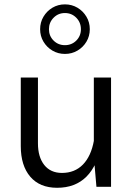

<svg xmlns="http://www.w3.org/2000/svg" viewBox="-20 -864 621 888"><path d="M493.6 -505.4H414V-139L426 0H493.6ZM76.1 -188.3Q76.1 -98.2 119.9 -46.8Q163.8 4.5 244.1 4.5Q328.2 4.5 379.9 -47.1Q431.6 -98.8 450 -200.9L414.3 -213.5Q401.3 -141.6 363.5 -102.9Q325.7 -64.2 266.6 -64.2Q214 -64.2 184.7 -101Q155.5 -137.9 155.5 -201.3V-505.4H76.1ZM280.3 -803.7Q311.5 -803.7 332.9 -781.9Q354.2 -760.2 354.2 -728.9Q354.2 -697.7 332.9 -676.4Q311.5 -655.1 280.3 -655.1Q249.1 -655.1 227.8 -676.4Q206.4 -697.7 206.4 -728.9Q206.4 -760.2 227.8 -781.9Q249.1 -803.7 280.3 -803.7ZM280.3 -843.8Q248.5 -843.8 222.4 -828.3Q196.4 -812.7 181 -786.7Q165.6 -760.8 165.6 -728.9Q165.6 -697.1 181 -671.3Q196.4 -645.4 222.4 -630Q248.5 -614.6 280.3 -614.6Q312.2 -614.6 338.3 -630Q364.4 -645.4 379.8 -671.2Q395.3 -697.1 395.3 -728.9Q395.3 -760.8 379.8 -786.7Q364.4 -812.7 338.3 -828.3Q312.1 -843.8 280.3 -843.8Z"/></svg>

Font: Estedad-FD VF
Style: Regular
Weight: 100
Designer: Amin Abedi
Version: Version 7.3